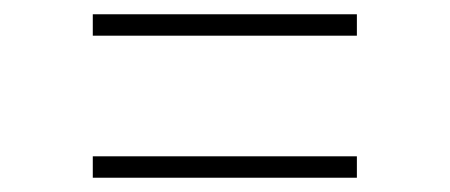

<svg xmlns="http://www.w3.org/2000/svg" viewBox="-20 -380 630 269"><path d="M110 -360H480V-330H110ZM110 -161H480V-131H110Z"/></svg>

Font: Athiti ExtraLight
Style: Regular
Weight: 250
Version: Version 1.032